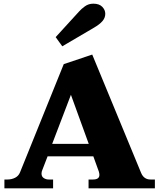

<svg xmlns="http://www.w3.org/2000/svg" viewBox="-20 -1025 867 1045"><path d="M319 -773 283 -823 410 -962Q422 -976 442 -990.5Q462 -1005 488 -1005Q520 -1005 536.5 -988Q553 -971 553 -950Q553 -928 537.5 -910Q522 -892 491 -874ZM823 -48V0H462V-48H486Q521 -48 521 -73Q521 -81 518 -91L488 -174H239L210 -99Q206 -90 206 -80Q206 -64 218 -56Q230 -48 245 -48H269V0H4V-48H21Q43 -48 62 -57.5Q81 -67 89 -87L327 -676L482 -728L748 -84Q763 -48 799 -48ZM463 -242 366 -509 264 -242Z"/></svg>

Font: Taviraj Black
Style: Regular
Weight: 900
Designer: Katatrad Team
Foundry: CadsonDemak
Version: Version 1.030